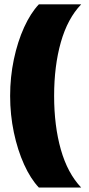

<svg xmlns="http://www.w3.org/2000/svg" viewBox="-20 -708 399 862"><path d="M344.5 134H154.5Q117.5 95 88.2 30.5Q59 -34 42.2 -113.5Q25.5 -193 25.5 -277.5Q25.5 -362 42.2 -441.5Q59 -521 88.2 -585.2Q117.5 -649.5 154.5 -688.5H344.5Q283.5 -625 253.2 -518.5Q223 -412 223 -277.5Q223 -143 253.2 -36.5Q283.5 70 344.5 134Z"/></svg>

Font: Overused Grotesk Black
Style: Regular
Weight: 900
Version: Version 0.004